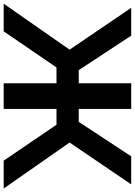

<svg xmlns="http://www.w3.org/2000/svg" viewBox="130 -890 750 1069"><g transform="rotate(90 505.5 -355.0)"><path d="M247 -367 14 -710H169L361 -418H434V-710H577V-418H649L841 -710H997L764 -367L1020 0H865L665 -294H577V0H434V-294H346L145 0H-9Z"/></g></svg>

Font: IngvarSans
Style: Bold
Weight: 700
Version: Version 3.000